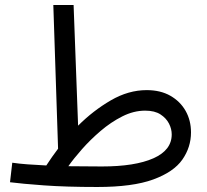

<svg xmlns="http://www.w3.org/2000/svg" viewBox="-20 -734 828 767"><path d="M369 13Q244 13 155 6.5Q66 0 20 -6L29 -84Q56 -80 90 -77.5Q124 -75 165 -73Q187 -107 212 -140L193 -714H274L292 -232Q352 -292 422.5 -333Q493 -374 566 -374Q621 -374 660.5 -351.5Q700 -329 721.5 -291Q743 -253 743 -205Q743 -146 708.5 -96.5Q674 -47 592 -17Q510 13 369 13ZM560 -292Q514 -292 468.5 -269Q423 -246 382 -211Q341 -176 307.5 -138Q274 -100 253 -70Q284 -70 317.5 -69.5Q351 -69 387 -69Q519 -69 592.5 -101.5Q666 -134 666 -197Q666 -219 655 -240.5Q644 -262 621 -277Q598 -292 560 -292Z"/></svg>

Font: Go Noto Kurrent-Regular
Style: Regular
Weight: 400
Designer: Monotype Design Team
Foundry: Monotype Imaging Inc.
Version: Version 2.012; ttfautohint (v1.8.4.7-5d5b)